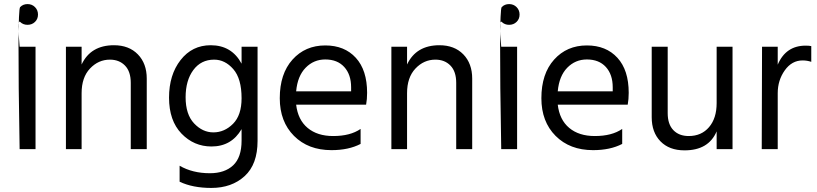

<svg xmlns="http://www.w3.org/2000/svg" viewBox="-20 -738 4043 950"><path d="M77.1 0H155.8V-506.8H77.1ZM77.1 0H155.8V-506.8H77.1Q64.9 -644 79.6 -629.6Q94.2 -615.2 116.2 -615.2Q138.2 -615.2 153.1 -629.6Q168 -644 168 -666Q168 -688 153.1 -702.9Q138.2 -717.8 116.2 -717.8Q94.2 -717.8 79.6 -702.9Q64.9 -688 77.1 0Z M383.8 -506.8H306.2V0H383.8V-276.9Q383.8 -355 425.3 -398.9Q466.8 -442.9 523.9 -442.9Q569.8 -442.9 598.4 -413.6Q627 -384.3 627 -328.1V0H706.1V-349.1Q706.1 -423.8 662.1 -469Q618.2 -514.2 543.9 -514.2Q428.7 -514.2 383.8 -418.9Z M1035.6 -83Q982.4 -83 940.4 -127.4Q898.4 -171.9 898.4 -256.8Q898.4 -339.8 936.5 -391.4Q974.6 -442.9 1039.6 -442.9Q1093.3 -442.9 1134.3 -396Q1175.3 -349.1 1175.3 -252Q1175.3 -168 1133.1 -125.5Q1090.8 -83 1035.6 -83ZM1175.3 -506.8V-422.9Q1126.5 -514.2 1022.5 -514.2Q930.7 -514.2 873.5 -440.9Q816.4 -367.7 816.4 -254.9Q816.4 -141.1 877.9 -77.1Q939.5 -13.2 1026.4 -13.2Q1125.5 -13.2 1175.3 -99.1V-42Q1175.3 41 1133.5 80.1Q1091.8 119.1 1018.6 119.1Q932.6 119.1 868.7 82V161.1Q933.6 191.9 1025.4 191.9Q1126.5 191.9 1190.4 133.5Q1254.4 75.2 1254.4 -41V-506.8Z M1717.3 -286.1H1445.3Q1452.1 -361.8 1492.2 -402.8Q1532.2 -443.8 1589.4 -443.8Q1649.4 -443.8 1683.3 -406.5Q1717.3 -369.1 1717.3 -306.2ZM1764.2 -100.1Q1713.4 -64.9 1628.4 -64.9Q1550.3 -64.9 1502.2 -105Q1454.1 -145 1445.3 -220.2H1791.5Q1796.4 -246.6 1796.4 -278.8Q1796.4 -391.1 1740.5 -452.1Q1684.6 -513.2 1589.4 -513.2Q1490.2 -513.2 1427.2 -443.1Q1364.3 -373 1364.3 -252Q1364.3 -136.2 1434.6 -65.7Q1504.9 4.9 1620.1 4.9Q1705.1 4.9 1764.2 -25.9Z M1994.1 -506.8H1916.5V0H1994.1V-276.9Q1994.1 -355 2035.6 -398.9Q2077.1 -442.9 2134.3 -442.9Q2180.2 -442.9 2208.7 -413.6Q2237.3 -384.3 2237.3 -328.1V0H2316.4V-349.1Q2316.4 -423.8 2272.5 -469Q2228.5 -514.2 2154.3 -514.2Q2039.1 -514.2 1994.1 -418.9Z M2460 0H2538.6V-506.8H2460ZM2460 0H2538.6V-506.8H2460Q2447.8 -644 2462.4 -629.6Q2477.1 -615.2 2499 -615.2Q2521 -615.2 2535.9 -629.6Q2550.8 -644 2550.8 -666Q2550.8 -688 2535.9 -702.9Q2521 -717.8 2499 -717.8Q2477.1 -717.8 2462.4 -702.9Q2447.8 -688 2460 0Z M3011.7 -286.1H2739.7Q2746.6 -361.8 2786.6 -402.8Q2826.7 -443.8 2883.8 -443.8Q2943.8 -443.8 2977.8 -406.5Q3011.7 -369.1 3011.7 -306.2ZM3058.6 -100.1Q3007.8 -64.9 2922.9 -64.9Q2844.7 -64.9 2796.6 -105Q2748.5 -145 2739.7 -220.2H3085.9Q3090.8 -246.6 3090.8 -278.8Q3090.8 -391.1 3034.9 -452.1Q2979 -513.2 2883.8 -513.2Q2784.7 -513.2 2721.7 -443.1Q2658.7 -373 2658.7 -252Q2658.7 -136.2 2729 -65.7Q2799.3 4.9 2914.6 4.9Q2999.5 4.9 3058.6 -25.9Z M3525.9 -506.8V-228Q3525.9 -152.8 3488.3 -108.9Q3450.7 -64.9 3387.7 -64.9Q3339.8 -64.9 3311.8 -94Q3283.7 -123 3283.7 -178.2V-506.8H3204.6V-158.2Q3204.6 -83 3248 -38.6Q3291.5 5.9 3366.7 5.9Q3485.8 6.3 3525.9 -87.9V0H3604.5V-506.8Z M3828.1 -506.8H3750.5L3749 0H3828.1V-276.9Q3828.1 -340.8 3863 -389.9Q3897.9 -439 3951.2 -439Q3973.1 -439 3994.1 -432.1V-509.8Q3984.4 -512.2 3966.3 -512.2Q3868.2 -512.2 3828.1 -418Z"/></svg>

Font: FAU Chimera
Style: Regular
Weight: 400
Version: Version 1.002;hotconv 1.0.117;makeotfexe 2.5.65602